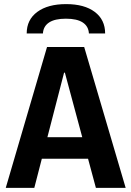

<svg xmlns="http://www.w3.org/2000/svg" viewBox="-20 -915 640 935"><path d="M8 0 209 -686H390L592 0H447L296 -561H292L147 0ZM130 -142V-247H464V-142ZM110 -752Q110 -819 161.5 -857Q213 -895 302 -895Q391 -895 441.5 -857Q492 -819 492 -752H413Q411 -787 383 -805.5Q355 -824 301 -824Q247 -824 219 -805.5Q191 -787 189 -752Z"/></svg>

Font: Chivo Mono SemiBold
Style: Regular
Weight: 600
Monospace: yes
Designer: Hector Gatti
Foundry: Omnibus-Type
Version: Version 1.008